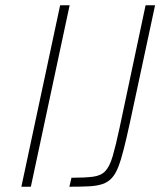

<svg xmlns="http://www.w3.org/2000/svg" viewBox="-20 -708 630 728"><path d="M61 0 208 -688H244L97 0ZM243 0 251 -34Q303 -34 333 -38Q363 -42 379.5 -59.5Q396 -77 407.5 -116.5Q419 -156 434 -226L532 -688H568L473 -245Q460 -185 449.5 -143.5Q439 -102 428.5 -75Q418 -48 403.5 -32.5Q389 -17 368 -10Q347 -3 316.5 -1.5Q286 0 243 0Z"/></svg>

Font: Saira Thin
Style: Italic
Weight: 100
Italic angle: -12°
Designer: Hector Gatti with collaboration of the Omnibus-Type team
Foundry: Omnibus-Type
Version: Version 1.101